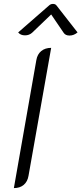

<svg xmlns="http://www.w3.org/2000/svg" viewBox="-20 -954 417 983"><path d="M166 -646Q171 -676 191 -692.5Q211 -709 242 -709L126 -54Q121 -24 101.5 -7.5Q82 9 51 9ZM108 -773Q85 -773 73 -788L230 -925Q239 -934 251 -934Q264 -934 270 -925L377 -788Q358 -772 336 -772Q315 -772 306 -786L242 -880L144 -786Q129 -773 108 -773Z"/></svg>

Font: K2D ExtraLight
Style: Italic
Weight: 275
Italic angle: -10°
Designer: Katatrad Aksorn Co.,Ltd.
Foundry: Cadson Demak Co.,Ltd.
Version: Version 1.000; ttfautohint (v1.6)